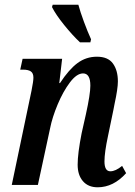

<svg xmlns="http://www.w3.org/2000/svg" viewBox="-20 -786 573 816"><path d="M310 -86Q310 -134 327 -220L345 -300Q364 -386 364 -422Q364 -474 333 -474Q306 -474 277 -435.5Q248 -397 225 -342Q202 -287 193 -241L141 0H30L114 -401Q122 -441 122 -456Q122 -475 111 -482.5Q100 -490 78 -490H66L76 -536H244L232 -433H235Q273 -491 309.5 -518Q346 -545 392 -545Q439 -545 460 -516Q481 -487 481 -440Q481 -409 467 -345L462 -319L439 -208Q424 -138 424 -100Q424 -58 449 -58Q471 -58 499 -81L516 -50Q462 10 395 10Q355 10 332.5 -16Q310 -42 310 -86ZM201 -756 204 -766H313Q321 -736 336.5 -694Q352 -652 367 -619L364 -606H320Q288 -636 252.5 -680Q217 -724 201 -756Z"/></svg>

Font: Noto Serif CondSemiBold
Style: Italic
Weight: 600
Width: 3
Italic angle: -12°
Designer: Monotype Design Team
Foundry: Monotype Imaging Inc.
Version: Version 1.001